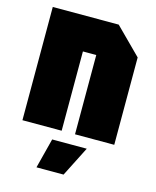

<svg xmlns="http://www.w3.org/2000/svg" viewBox="-114 -639 746 917"><g transform="rotate(15 259.0 -180.0)"><path d="M32 0V-560H358L486 -432V0H292V-392H226V0ZM155 200 193 52H364L289 200Z"/></g></svg>

Font: Tektur Condensed ExtraBold
Style: Regular
Weight: 800
Width: 3
Designer: Adam Jagosz
Foundry: Adam Jagosz
Version: Version 1.005;gftools[0.9.30]